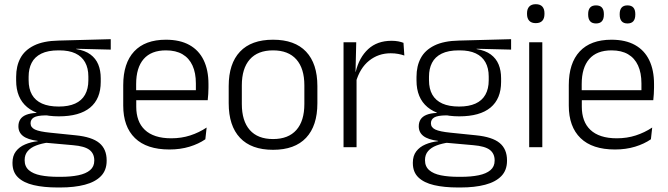

<svg xmlns="http://www.w3.org/2000/svg" viewBox="-20 -684 3104 892"><path d="M253.5 -143.5Q157.5 -143.5 106.2 -186.2Q55 -229 55 -310V-327Q55 -377 74.8 -414Q94.5 -451 138 -472.5Q181.5 -494 252 -495.5L494.5 -502V-453.5L334.5 -457.5V-456Q375 -449.5 400 -431Q425 -412.5 436.5 -384.5Q448 -356.5 448 -320.5V-303.5Q448 -225 398.8 -184.2Q349.5 -143.5 253.5 -143.5ZM250.5 137.5H261Q309 137.5 344 130.2Q379 123 398.5 106.5Q418 90 418 62.5V61Q418 29.5 395.5 12.2Q373 -5 319 -9.5L184 -21.5L205 -22Q172.5 -17.5 147.8 -8Q123 1.5 108.8 18Q94.5 34.5 94.5 59.5V60.5Q94.5 89.5 114 106.5Q133.5 123.5 168.5 130.5Q203.5 137.5 250.5 137.5ZM247 187Q183.5 187 136.5 176Q89.5 165 63.8 140.2Q38 115.5 38 73.5V71.5Q38 40 53.8 19.2Q69.5 -1.5 96.5 -13Q123.5 -24.5 155.5 -28L155 -29.5Q108.5 -35.5 87 -52.2Q65.5 -69 65.5 -97V-97.5Q65.5 -116 74.2 -129.5Q83 -143 101.5 -150.5Q120 -158 149.5 -159.5V-168.5L230 -147L192 -148Q152.5 -147.5 137.2 -138.2Q122 -129 122 -111.5V-111Q122 -92 142.5 -82.2Q163 -72.5 213.5 -67.5L331 -55.5Q407 -48 441.2 -19.8Q475.5 8.5 475.5 61V63Q475.5 107 449 134.2Q422.5 161.5 374 174.2Q325.5 187 260 187ZM253 -189Q298.5 -189 329 -202.8Q359.5 -216.5 375 -244Q390.5 -271.5 390.5 -311V-328.5Q390.5 -367.5 375.2 -394.8Q360 -422 330.2 -436Q300.5 -450 255.5 -450H252Q202.5 -450 171.8 -434.8Q141 -419.5 127 -392Q113 -364.5 113 -328V-311.5Q113 -271.5 128.5 -244.2Q144 -217 175 -203Q206 -189 253 -189Z M767 10.5Q661.5 10.5 607 -42.5Q552.5 -95.5 552.5 -193.5V-288.5Q552.5 -390.5 603.2 -445Q654 -499.5 751 -499.5Q816 -499.5 860 -475Q904 -450.5 926.2 -404.5Q948.5 -358.5 948.5 -294V-276.5Q948.5 -262 947.5 -247.5Q946.5 -233 945 -218.5H889Q890 -240.5 890 -260.2Q890 -280 890 -296.5Q890 -345.5 874.2 -379.8Q858.5 -414 827.8 -432Q797 -450 751 -450Q682.5 -450 647.5 -409.8Q612.5 -369.5 612.5 -293.5V-246L613 -238V-187.5Q613 -154 622.8 -127Q632.5 -100 652.8 -80.8Q673 -61.5 703.8 -51.5Q734.5 -41.5 775.5 -41.5Q823 -41.5 863.8 -54.8Q904.5 -68 940 -91.5L934 -37Q903 -15.5 860.5 -2.5Q818 10.5 767 10.5ZM584 -218.5V-265H931.5V-218.5Z M1248.5 12Q1147.5 12 1095 -43.8Q1042.5 -99.5 1042.5 -204.5V-284Q1042.5 -388.5 1095 -444Q1147.5 -499.5 1248.5 -499.5Q1349.5 -499.5 1402 -444Q1454.5 -388.5 1454.5 -284V-204.5Q1454.5 -99.5 1402 -43.8Q1349.5 12 1248.5 12ZM1248.5 -38Q1319.5 -38 1356.8 -80Q1394 -122 1394 -201V-287.5Q1394 -366 1356.8 -408Q1319.5 -450 1248.5 -450Q1177.5 -450 1140.5 -408Q1103.5 -366 1103.5 -287.5V-201Q1103.5 -122 1140.5 -80Q1177.5 -38 1248.5 -38Z M1633 -301.5 1617.5 -348 1632.5 -350Q1648.5 -417 1690.5 -455.8Q1732.5 -494.5 1799 -494.5Q1816.5 -494.5 1830.5 -491.8Q1844.5 -489 1854.5 -485L1858.5 -426Q1846 -430.5 1830 -433.5Q1814 -436.5 1795 -436.5Q1738 -436.5 1695 -402.2Q1652 -368 1633 -301.5ZM1576 0V-487.5H1635L1631.5 -341L1636.5 -336V0Z M2113.5 -143.5Q2017.5 -143.5 1966.2 -186.2Q1915 -229 1915 -310V-327Q1915 -377 1934.8 -414Q1954.5 -451 1998 -472.5Q2041.5 -494 2112 -495.5L2354.5 -502V-453.5L2194.5 -457.5V-456Q2235 -449.5 2260 -431Q2285 -412.5 2296.5 -384.5Q2308 -356.5 2308 -320.5V-303.5Q2308 -225 2258.8 -184.2Q2209.5 -143.5 2113.5 -143.5ZM2110.5 137.5H2121Q2169 137.5 2204 130.2Q2239 123 2258.5 106.5Q2278 90 2278 62.5V61Q2278 29.5 2255.5 12.2Q2233 -5 2179 -9.5L2044 -21.5L2065 -22Q2032.5 -17.5 2007.8 -8Q1983 1.5 1968.8 18Q1954.5 34.5 1954.5 59.5V60.5Q1954.5 89.5 1974 106.5Q1993.5 123.5 2028.5 130.5Q2063.5 137.5 2110.5 137.5ZM2107 187Q2043.5 187 1996.5 176Q1949.5 165 1923.8 140.2Q1898 115.5 1898 73.5V71.5Q1898 40 1913.8 19.2Q1929.5 -1.5 1956.5 -13Q1983.5 -24.5 2015.5 -28L2015 -29.5Q1968.5 -35.5 1947 -52.2Q1925.5 -69 1925.5 -97V-97.5Q1925.5 -116 1934.2 -129.5Q1943 -143 1961.5 -150.5Q1980 -158 2009.5 -159.5V-168.5L2090 -147L2052 -148Q2012.5 -147.5 1997.2 -138.2Q1982 -129 1982 -111.5V-111Q1982 -92 2002.5 -82.2Q2023 -72.5 2073.5 -67.5L2191 -55.5Q2267 -48 2301.2 -19.8Q2335.5 8.5 2335.5 61V63Q2335.5 107 2309 134.2Q2282.5 161.5 2234 174.2Q2185.5 187 2120 187ZM2113 -189Q2158.5 -189 2189 -202.8Q2219.5 -216.5 2235 -244Q2250.5 -271.5 2250.5 -311V-328.5Q2250.5 -367.5 2235.2 -394.8Q2220 -422 2190.2 -436Q2160.5 -450 2115.5 -450H2112Q2062.5 -450 2031.8 -434.8Q2001 -419.5 1987 -392Q1973 -364.5 1973 -328V-311.5Q1973 -271.5 1988.5 -244.2Q2004 -217 2035 -203Q2066 -189 2113 -189Z M2438.5 0V-487.5H2499.5V0ZM2469 -576.5Q2449 -576.5 2438.8 -587.5Q2428.5 -598.5 2428.5 -619V-622.5Q2428.5 -642.5 2438.8 -653.5Q2449 -664.5 2469 -664.5Q2489.5 -664.5 2499.5 -653.5Q2509.5 -642.5 2509.5 -622.5V-619Q2509.5 -598.5 2499.5 -587.5Q2489.5 -576.5 2469 -576.5Z M2837 10.5Q2731.5 10.5 2677 -42.5Q2622.5 -95.5 2622.5 -193.5V-288.5Q2622.5 -390.5 2673.2 -445Q2724 -499.5 2821 -499.5Q2886 -499.5 2930 -475Q2974 -450.5 2996.2 -404.5Q3018.5 -358.5 3018.5 -294V-276.5Q3018.5 -262 3017.5 -247.5Q3016.5 -233 3015 -218.5H2959Q2960 -240.5 2960 -260.2Q2960 -280 2960 -296.5Q2960 -345.5 2944.2 -379.8Q2928.5 -414 2897.8 -432Q2867 -450 2821 -450Q2752.5 -450 2717.5 -409.8Q2682.5 -369.5 2682.5 -293.5V-246L2683 -238V-187.5Q2683 -154 2692.8 -127Q2702.5 -100 2722.8 -80.8Q2743 -61.5 2773.8 -51.5Q2804.5 -41.5 2845.5 -41.5Q2893 -41.5 2933.8 -54.8Q2974.5 -68 3010 -91.5L3004 -37Q2973 -15.5 2930.5 -2.5Q2888 10.5 2837 10.5ZM2654 -218.5V-265H3001.5V-218.5ZM2749 -575Q2730.5 -575 2721.5 -585.5Q2712.5 -596 2712.5 -616V-619Q2712.5 -638.5 2721.5 -648.8Q2730.5 -659 2749 -659Q2767.5 -659 2776.5 -648.8Q2785.5 -638.5 2785.5 -619V-616Q2785.5 -596 2776.5 -585.5Q2767.5 -575 2749 -575ZM2895 -575Q2877 -575 2868 -585.5Q2859 -596 2859 -616V-619Q2859 -638.5 2868 -648.8Q2877 -659 2895 -659Q2913.5 -659 2922.5 -648.8Q2931.5 -638.5 2931.5 -619V-616Q2931.5 -596 2922.5 -585.5Q2913.5 -575 2895 -575Z"/></svg>

Font: Anek Bangla Light
Style: Regular
Weight: 300
Designer: Sulekha Rajkumar (Bangla), Yesha Goshar (Latin)
Foundry: Ek Type
Version: Version 1.003